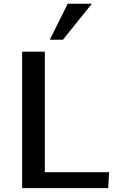

<svg xmlns="http://www.w3.org/2000/svg" viewBox="-20 -980 591 1000"><path d="M95.2 0V-710.9H213.4V-83H548.3L543.5 0ZM239.3 -772.9 332.5 -960.4H458.5L307.6 -772.9Z"/></svg>

Font: Comme Medium
Style: Regular
Weight: 500
Version: Version 1.000;gftools[0.9.27]